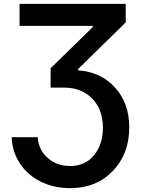

<svg xmlns="http://www.w3.org/2000/svg" viewBox="-20 -747 725 982"><path d="M39.6 -45.4H172.9Q176.8 19.5 223.9 60.8Q271 102.1 338.4 102.1Q415.5 102.1 460.9 47.1Q506.3 -7.8 506.3 -93.8Q506.3 -187 451.4 -242.9Q396.5 -298.8 309.1 -298.8H238.8V-397.9L455.1 -608.9V-614.7H80.1V-727.1H623V-632.3L379.4 -394V-387.2Q496.6 -378.9 568.8 -298.8Q641.1 -218.8 641.1 -95.7Q641.1 40.5 556.6 127.9Q472.2 215.3 338.9 215.3Q256.8 215.3 189.5 182.4Q122.1 149.4 82.3 89.6Q42.5 29.8 39.6 -45.4Z"/></svg>

Font: Interop SemBd
Style: Regular
Weight: 600
Designer: Rasmus Andersson, Google, Jang Haemin
Foundry: jhaemin
Version: Version 1.007